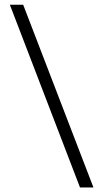

<svg xmlns="http://www.w3.org/2000/svg" viewBox="-20 -690 446 828"><path d="M80 -669.5 383 118.5H325L22.5 -669.5Z"/></svg>

Font: Anek Devanagari Light
Style: Regular
Weight: 300
Designer: Kailash Malviya (Devanagari) & Yesha Goshar (Latin)
Foundry: Ek Type
Version: Version 1.003